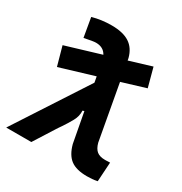

<svg xmlns="http://www.w3.org/2000/svg" viewBox="-196 -871 956 1009"><g transform="rotate(30 282.5 -366.0)"><path d="M50.8 -408.7 19 -522.9 230 -586.4Q210.9 -622.1 165 -622.1Q148.4 -622.1 95.2 -610.8L75.2 -726.6Q129.9 -742.2 191.4 -742.2Q260.3 -742.2 299.6 -716.8Q338.9 -691.4 353 -637.7L355.5 -624L489.3 -664.6L520 -550.3L377 -506.8L437.5 -172.9Q446.3 -140.1 463.9 -126.2Q481.4 -112.3 513.2 -112.3Q518.1 -112.3 525.1 -112.5Q532.2 -112.8 543.9 -113.3L536.6 3.9Q519.5 7.3 504.9 8.5Q490.2 9.8 474.1 9.8Q408.7 9.8 374.8 -15.9Q340.8 -41.5 325.2 -100.1L291.5 -280.3L281.7 -277.3Q283.7 -244.6 266.6 -213.6Q249.5 -182.6 229.5 -153.3Q223.6 -145 218.3 -137Q212.9 -128.9 208 -121.1L131.3 0H-21L262.7 -436L256.3 -470.7Z"/></g></svg>

Font: CaskaydiaCove NF
Style: Bold Italic
Weight: 700
Italic angle: -10°
Designer: Aaron Bell
Foundry: Saja Typeworks
Version: Version 2111.001; VTT 6.35;Nerd Fonts 3.2.1